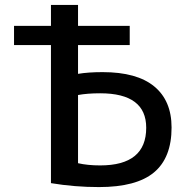

<svg xmlns="http://www.w3.org/2000/svg" viewBox="-20 -750 759 780"><path d="M297 -364V-87Q336 -78 387 -78Q574 -78 574 -231Q574 -371 387 -371Q335 -371 297 -364ZM297 -450Q339 -457 397 -457Q536 -457 606.5 -399Q677 -341 677 -232Q677 -109 605.5 -49.5Q534 10 382 10Q283 10 187 -6V-567H37V-645H187V-730H297V-645H507V-567H297Z"/></svg>

Font: M PLUS 1p Medium
Style: Regular
Weight: 500
Version: Version 1.062